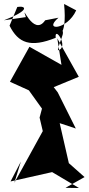

<svg xmlns="http://www.w3.org/2000/svg" viewBox="-54 -944 445 965"><path d="M275 0 371 -54 292 -124 246 -325 327 -298 236 -480 216 -506 342 -558 234 -751 255 -618 94 -709 -4 -533 91 -490 157 -398 145 -353 161 -285 18 -25 51 -132 -1 -32 208 -79 343 1ZM173 -842C113 -753 48 -944 76 -858L-34 -842C103 -895 74 -916 33 -909L-6 -815C38 -727 99 -703 226 -754C218 -819 296 -705 237 -691C247 -759 297 -797 221 -807C228 -749 286 -748 268 -924L329 -892C283 -791 160 -787 240 -855Z"/></svg>

Font: Asimov Silicon
Style: Regular
Weight: 400
Designer: Google
Version: Version 2.000980; 2014